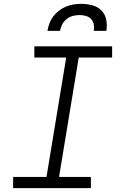

<svg xmlns="http://www.w3.org/2000/svg" viewBox="-20 -975 640 995"><path d="M48 0V-58H221L323 -677H158V-735H561V-677H388L286 -58H451V0ZM226 -815Q229 -835 236.5 -854.5Q244 -874 256.5 -890.5Q269 -907 286 -920Q303 -933 322.5 -941Q342 -949 362 -952Q382 -955 402 -955Q431 -955 459 -947.5Q487 -940 506 -920.5Q525 -901 530.5 -872.5Q536 -844 531 -815H466Q469 -832 466 -848.5Q463 -865 452 -876.5Q441 -888 425 -892.5Q409 -897 392 -897Q375 -897 357.5 -892.5Q340 -888 325.5 -876.5Q311 -865 302.5 -848.5Q294 -832 291 -815Z"/></svg>

Font: Iosevka Curly LtExObl
Style: Regular
Weight: 300
Width: 7
Italic angle: -9°
Monospace: yes
Designer: Belleve Invis
Foundry: Belleve Invis
Version: Version 11.1.0; ttfautohint (v1.8.3)